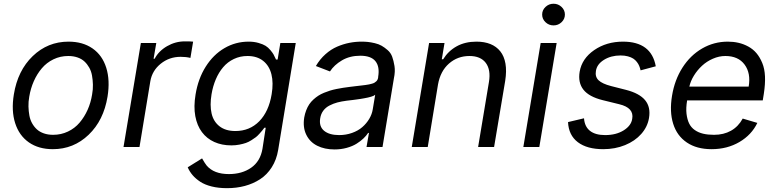

<svg xmlns="http://www.w3.org/2000/svg" viewBox="-20 -771 4077 1007"><path d="M257.1 11.4Q182.5 11.4 131.4 -24.3Q80.3 -60 59.5 -125.2Q38.7 -190.3 52.6 -275.6Q72.8 -400.9 151.6 -476.7Q230.5 -552.6 339.5 -552.6Q414.1 -552.6 465.4 -516.9Q516.7 -481.2 537.3 -415.5Q557.9 -349.8 544 -264.2Q523.8 -139.9 445 -64.3Q366.1 11.4 257.1 11.4ZM258.5 -63.9Q300.4 -63.9 336.3 -81Q372.2 -98 397.4 -127.7Q422.6 -157.3 439.5 -195Q456.3 -232.6 463.1 -275.6Q468 -302.2 467.3 -327.4Q466.6 -352.6 462.5 -375.2Q458.5 -397.7 448 -416.4Q437.5 -435 422.8 -448.7Q408 -462.4 386.4 -469.8Q364.7 -477.3 338.1 -477.3Q296.2 -477.3 260.3 -459.9Q224.4 -442.5 199.2 -412.6Q174 -382.8 157.3 -345Q140.6 -307.2 133.5 -264.2Q128.6 -237.6 129.3 -212.4Q130 -187.1 134.1 -165Q138.1 -142.8 148.6 -124.1Q159.1 -105.5 173.8 -92.2Q188.6 -78.8 210.2 -71.4Q231.9 -63.9 258.5 -63.9Z M627.8 0 718.8 -545.5H799.7L785.5 -463.1H791.2Q812.5 -503.6 856.2 -528.8Q899.9 -554 948.9 -554Q983 -554 992.9 -552.6L978.7 -467.3Q956 -473 927.6 -473Q867.9 -473 823 -436.8Q778.1 -400.6 768.5 -345.2L711.6 0Z M1170.5 215.9Q1126.1 215.9 1090.4 207Q1054.7 198.2 1030.5 182.4Q1006.4 166.5 990.4 147.9Q974.4 129.3 964.5 106.5L1039.8 59.7Q1055.4 87 1063.9 97.3Q1101.9 142 1180.4 142Q1249.3 142 1297.2 108.7Q1345.2 75.3 1356.5 9.9L1373.6 -100.9H1366.5Q1358 -89.8 1354.9 -85.9Q1351.9 -82 1340.9 -69.8Q1329.9 -57.5 1321.9 -51.5Q1313.9 -45.5 1299 -35.9Q1284.1 -26.3 1269.7 -21.3Q1255.3 -16.3 1235.3 -12.4Q1215.2 -8.5 1193.2 -8.5Q1143.5 -8.5 1104 -26.3Q1064.6 -44 1039.1 -78.1Q1013.5 -112.2 1004.3 -161.9Q995 -211.6 1005.7 -275.6Q1019.2 -358.3 1058.9 -421.3Q1098.7 -484.4 1157.1 -518.5Q1215.6 -552.6 1284.1 -552.6Q1312.5 -552.6 1335.9 -545.8Q1359.4 -539.1 1372.9 -530.7Q1386.4 -522.4 1398.3 -508Q1410.2 -493.6 1414.6 -485.6Q1419 -477.6 1425.1 -464.1Q1426.8 -460.6 1427.6 -458.8H1436.1L1450.3 -545.5H1531.2L1438.9 15.6Q1430.4 66.8 1405.5 106Q1380.7 145.2 1344.3 168.9Q1307.9 192.5 1264.2 204.2Q1220.5 215.9 1170.5 215.9ZM1214.5 -83.8Q1289.4 -83.8 1339.7 -134.9Q1389.9 -186.1 1404.8 -277Q1414.8 -336.3 1403.6 -381.2Q1392.4 -426.1 1360.3 -451.7Q1328.1 -477.3 1278.4 -477.3Q1239.3 -477.3 1206.5 -461.6Q1173.7 -446 1150.4 -418.5Q1127.1 -391 1111.9 -355.1Q1096.6 -319.2 1089.5 -277Q1079.9 -219.1 1089.7 -176.3Q1099.4 -133.5 1131.2 -108.7Q1163 -83.8 1214.5 -83.8Z M1734.7 12.8Q1682.5 12.8 1643.8 -6.6Q1605.1 -25.9 1586.3 -64.5Q1567.5 -103 1575.6 -154.8Q1579.2 -175.1 1586.1 -192.8Q1593 -210.6 1602.1 -224.1Q1611.2 -237.6 1623.9 -249.1Q1636.7 -260.7 1649.5 -269Q1662.3 -277.3 1679.2 -284.3Q1696 -291.2 1710.9 -295.8Q1725.9 -300.4 1745 -304.3Q1764.2 -308.2 1779.5 -310.5Q1794.7 -312.9 1814.3 -315.3Q1828.1 -317.1 1845.5 -319.1Q1862.9 -321 1873 -322.3Q1883.2 -323.5 1896 -325.1Q1908.7 -326.7 1915.8 -328.3Q1922.9 -329.9 1931.3 -332.2Q1939.6 -334.5 1944.2 -337.4Q1948.9 -340.2 1953.3 -344.3Q1957.7 -348.4 1960 -353.3Q1962.4 -358.3 1963.4 -365.1V-367.9Q1972.3 -421.2 1949.2 -449.9Q1926.1 -478.7 1869.7 -478.7Q1814.6 -478.7 1773.6 -454.5Q1732.6 -430.4 1710.6 -396.3L1636.7 -424.7Q1657.7 -460.6 1686.8 -486.5Q1715.9 -512.4 1748.2 -526.3Q1780.5 -540.1 1812.1 -546.3Q1843.8 -552.6 1876.8 -552.6Q1893.8 -552.6 1909.4 -551Q1925.1 -549.4 1945.7 -544.6Q1966.3 -539.8 1981.5 -531.1Q1996.8 -522.4 2013.1 -508.2Q2029.5 -494 2036.9 -473.5Q2044.4 -453.1 2049 -424.7Q2053.6 -396.3 2045.8 -359.4L1986.2 0H1902.3L1915.1 -73.9H1910.9Q1901.3 -59.3 1886.5 -45.1Q1871.8 -30.9 1850.3 -17.4Q1828.8 -3.9 1798.7 4.4Q1768.5 12.8 1734.7 12.8ZM1758.9 -62.5Q1794.7 -62.5 1826.5 -73.9Q1858.3 -85.2 1880.3 -104.4Q1902.3 -123.6 1916.5 -147.5Q1930.8 -171.5 1935 -197.4L1947.8 -274.1Q1945 -271.3 1939.6 -268.6Q1934.3 -266 1926 -263.7Q1917.6 -261.4 1909.6 -259.4Q1901.6 -257.5 1889.9 -255.5Q1878.2 -253.6 1870 -252.1Q1861.9 -250.7 1848.9 -249.1Q1835.9 -247.5 1830.1 -246.6Q1824.2 -245.7 1812.3 -244.5Q1800.4 -243.3 1798.7 -242.9Q1771 -239.3 1749.6 -233.7Q1728.3 -228 1708.3 -217.7Q1688.2 -207.4 1675.6 -190.5Q1663 -173.7 1659.4 -150.6Q1652.3 -108 1679.7 -85.2Q1707 -62.5 1758.9 -62.5Z M2277.3 -328.1 2223.4 0H2139.6L2230.5 -545.5H2311.4L2297.2 -460.2H2304.3Q2331 -503.6 2375.2 -528.1Q2419.4 -552.6 2479 -552.6Q2520.6 -552.6 2552 -540Q2583.5 -527.3 2603.9 -501.8Q2624.3 -476.2 2631 -437.5Q2637.8 -398.8 2629.6 -346.6L2571.4 0H2487.6L2544.4 -340.9Q2555 -404.8 2527.9 -441.1Q2500.7 -477.3 2442.1 -477.3Q2380 -477.3 2334.9 -437.7Q2289.8 -398.1 2277.3 -328.1Z M2724.8 0 2815.7 -545.5H2899.5L2808.6 0ZM2925.2 -654.5Q2907.7 -637.8 2883.2 -637.8Q2858.7 -637.8 2841.1 -654.5Q2823.5 -671.2 2823.5 -694.6Q2823.5 -718 2841.1 -734.7Q2858.7 -751.4 2883.2 -751.4Q2907.7 -751.4 2925.2 -734.7Q2942.8 -718 2942.8 -694.6Q2942.8 -671.2 2925.2 -654.5Z M3419.4 -423.3 3339.8 -402Q3337 -414.4 3332.7 -424.9Q3328.5 -435.4 3320.3 -446Q3312.1 -456.7 3301.1 -463.8Q3290.1 -470.9 3273.1 -475.5Q3256 -480.1 3234.7 -480.1Q3184.7 -480.1 3147.7 -457.2Q3110.8 -434.3 3105.5 -399.1Q3100.1 -368.6 3119.3 -350.1Q3138.5 -331.7 3185 -319.6L3263.1 -299.7Q3333.8 -281.6 3363.6 -245.4Q3393.5 -209.2 3383.9 -152Q3376.1 -105.5 3343.2 -68.4Q3310.4 -31.2 3258.2 -9.9Q3206 11.4 3143.8 11.4Q3058.9 11.4 3010.7 -25.2Q2962.4 -61.8 2959.2 -130.7L3043 -150.6Q3046.2 -106.9 3074.4 -84.7Q3102.6 -62.5 3153.8 -62.5Q3211.3 -62.5 3250.9 -87.2Q3290.5 -111.9 3295.8 -147.7Q3306.5 -205.6 3227.6 -224.4L3141 -245.7Q3069.2 -263.5 3040 -300.6Q3010.7 -337.7 3020.2 -394.9Q3032 -463.8 3096.4 -508.2Q3160.9 -552.6 3247.5 -552.6Q3396 -552.6 3419.4 -423.3Z M3712 11.4Q3634.2 11.4 3582.4 -23.6Q3530.5 -58.6 3510.7 -121.8Q3490.8 -185 3504.6 -268.5Q3518.1 -351.6 3559.3 -416.2Q3600.5 -480.8 3662.5 -516.7Q3724.4 -552.6 3797.2 -552.6Q3826.7 -552.6 3853.2 -546.5Q3879.6 -540.5 3904.5 -527Q3929.3 -513.5 3947.3 -492.4Q3965.2 -471.2 3977.8 -440.9Q3990.4 -410.5 3992.2 -370.6Q3994 -330.6 3986.2 -279.8L3980.5 -244.3H3583.8Q3577.1 -204.5 3580.6 -174.4Q3584.2 -144.2 3594.5 -123.2Q3604.8 -102.3 3623.9 -89Q3643.1 -75.6 3667.8 -69.8Q3692.5 -63.9 3724.8 -63.9Q3775.6 -63.9 3813.9 -85.4Q3852.3 -106.9 3875.4 -149.1L3952.1 -126.4Q3921.9 -63.6 3858 -26.1Q3794 11.4 3712 11.4ZM3595.5 -316.8H3906.6Q3918.7 -387.1 3885.3 -432.2Q3851.9 -477.3 3784.4 -477.3Q3751.4 -477.3 3718.9 -463.1Q3686.4 -448.9 3661.8 -426Q3637.1 -403.1 3619.5 -374.5Q3601.9 -345.9 3595.5 -316.8Z"/></svg>

Font: Karasuma Gothic
Style: Italic
Weight: 400
Italic angle: -9.39999°
Designer: Rasmus Andersson / Ryoko Nishizuka
Foundry: Genbu
Version: Version 1.00